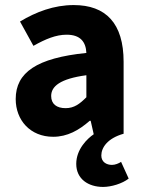

<svg xmlns="http://www.w3.org/2000/svg" viewBox="-20 -528 567 758"><path d="M281 119C281 179 329 210 387 210C419 210 463 197 488 177L458 111C449 117 435 123 422 123C401 123 380 112 380 86C380 55 404 18 468 0V-284C468 -436 398 -508 271 -508C193 -508 122 -481 59 -443L112 -347C160 -374 201 -391 243 -391C297 -391 319 -363 321 -319C125 -299 42 -242 42 -137C42 -54 99 12 190 12C246 12 292 -14 334 -51H338L350 2C325 19 281 61 281 119ZM321 -144C295 -118 273 -101 239 -101C204 -101 182 -117 182 -149C182 -187 217 -217 321 -231Z"/></svg>

Font: Cambridge Sans Bold
Style: Regular
Weight: 700
Version: Version 2.020;PS 002.020;hotconv 1.0.88;makeotf.lib2.5.64775